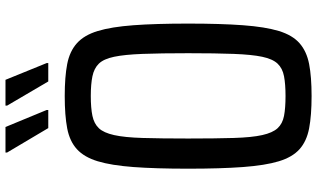

<svg xmlns="http://www.w3.org/2000/svg" viewBox="-248 -807 1156 700"><g transform="rotate(-90 330.0 -457.0)"><path d="M330 101Q259 101 212 92Q165 83 136 57Q107 31 92 -18.5Q77 -68 71 -149Q65 -230 65 -349Q65 -468 71 -548.5Q77 -629 92 -678.5Q107 -728 136 -754.5Q165 -781 212 -790Q259 -799 330 -799Q400 -799 446.5 -790Q493 -781 522.5 -754.5Q552 -728 567 -678.5Q582 -629 588 -548.5Q594 -468 594 -349Q594 -230 588 -149Q582 -68 567 -18.5Q552 31 522.5 57Q493 83 446.5 92Q400 101 330 101ZM330 6Q373 6 402 0.5Q431 -5 448 -23Q465 -41 473 -79Q481 -117 483.5 -183Q486 -249 486 -349Q486 -449 483.5 -515Q481 -581 473 -619Q465 -657 448 -674.5Q431 -692 402 -698Q373 -704 330 -704Q286 -704 257.5 -698Q229 -692 212.5 -674.5Q196 -657 187.5 -619Q179 -581 177 -515Q175 -449 175 -349Q175 -249 177 -183Q179 -117 187.5 -79Q196 -41 212.5 -23Q229 -5 257.5 0.5Q286 6 330 6ZM450 -859H383L295 -1009V-1015H389L450 -865ZM279 -859H213L124 -1009V-1015H217L279 -865Z"/></g></svg>

Font: Farlight84_Sys_V01
Style: Regular
Weight: 400
Designer: Ryoko NISHIZUKA  (kana, bopomofo & ideographs); Paul D. Hunt (Latin, Greek & Cyrillic); Sandoll Communications , Soo-you
Foundry: Adobe
Version: Version 2.004;October 29, 2024;FontCreator 14.0.0.2814 64-bi